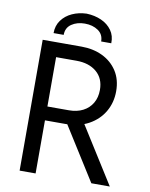

<svg xmlns="http://www.w3.org/2000/svg" viewBox="-97 -970 810 1040"><g transform="rotate(10 308.5 -450.0)"><path d="M141.6 -292V-368.2H290Q334 -368.2 366.9 -385Q399.9 -401.9 418.2 -432.9Q436.5 -463.9 436.5 -505.9Q436.5 -568.8 394.8 -604.2Q353 -639.6 284.2 -639.6H141.6V-719.7H297.9Q362.3 -719.7 413.6 -695.1Q464.8 -670.4 494.6 -624.3Q524.4 -578.1 524.4 -513.7Q524.4 -452.1 495.4 -401.9Q466.3 -351.6 412.4 -321.8Q358.4 -292 284.2 -292ZM84 0V-719.7H171.9V0ZM478.5 0 286.1 -305.7 354.5 -358.4 580.1 0ZM293.9 -900.4Q338.9 -898.9 375.5 -882.6Q412.1 -866.2 433.3 -836.4Q454.6 -806.6 453.1 -765.6H397.5Q397.5 -804.7 367.4 -825.2Q337.4 -845.7 293.9 -845.7Q251.5 -845.7 221.4 -825.2Q191.4 -804.7 191.4 -765.6H135.7Q135.7 -806.6 157.5 -836.4Q179.2 -866.2 215.1 -882.6Q251 -898.9 293.9 -900.4Z"/></g></svg>

Font: Reddit Sans
Style: Regular
Weight: 400
Designer: Stephen Hutchings
Foundry: Reddit
Version: Version 1.014